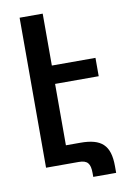

<svg xmlns="http://www.w3.org/2000/svg" viewBox="-93 -816 637 958"><g transform="rotate(-10 225.5 -337.0)"><path d="M76 0H241C286 0 300 18 300 67V86H416V52C416 -55 372 -93 266 -93H193V-404H414V-497H193V-760H76Z"/></g></svg>

Font: Noto Sans Armenian SemiCondensed SemiBold
Style: Regular
Weight: 600
Width: 4
Designer: Monotype Design Team
Foundry: Monotype Imaging Inc.
Version: Version 2.008